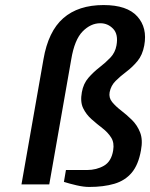

<svg xmlns="http://www.w3.org/2000/svg" viewBox="-20 -730 594 760"><path d="M333 10Q311 10 283 3.5Q255 -3 233 -10L241 -57H324Q362 -57 391.5 -74Q421 -91 428 -135Q433 -165 420 -185.5Q407 -206 385.5 -222.5Q364 -239 342.5 -258Q321 -277 309 -302Q297 -327 304 -365Q310 -399 330 -422Q350 -445 374 -463.5Q398 -482 417 -502Q436 -522 441 -550Q449 -594 428 -616Q407 -638 377 -638Q339 -638 307 -605.5Q275 -573 262 -495L175 0H65L152 -495Q171 -606 230.5 -658Q290 -710 390 -710Q483 -710 523.5 -665Q564 -620 551 -550Q544 -512 524 -488Q504 -464 480 -446Q456 -428 437.5 -409.5Q419 -391 414 -365Q410 -343 424 -326Q438 -309 459.5 -292.5Q481 -276 502 -255.5Q523 -235 534.5 -206Q546 -177 538 -135Q528 -78 501.5 -46.5Q475 -15 432.5 -2.5Q390 10 333 10Z"/></svg>

Font: Cuprum SemiBold
Style: Italic
Weight: 600
Italic angle: -10°
Version: Version 3.000